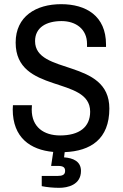

<svg xmlns="http://www.w3.org/2000/svg" viewBox="-20 -718 587 920"><path d="M273 -698C153 -698 55 -640 55 -514C55 -266 412 -356 412 -183C412 -109 360 -69 268 -69C190 -69 132 -109 132 -193L133 -214H42C42 -211 41 -201 41 -194C41 -58 126 0 235 10L225 77H258C284 77 292 85 292 101C292 120 278 125 256 125H180V174C204 179 235 182 264 182C304 182 368 168 368 101C368 55 330 39 287 36L290 11C414 6 504 -51 504 -198C504 -439 148 -357 148 -521C148 -587 203 -617 275 -617C344 -617 397 -578 397 -508V-493H488V-505C488 -642 392 -698 273 -698Z"/></svg>

Font: Archivo Narrow
Style: Regular
Weight: 400
Designer: Hector Gatti
Foundry: Omnibus-Type
Version: Version 1.003;PS 001.003;hotconv 1.0.70;makeotf.lib2.5.58329